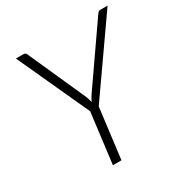

<svg xmlns="http://www.w3.org/2000/svg" viewBox="-165 -836 921 964"><g transform="rotate(-30 296.0 -354.0)"><path d="M300 -291.5 263.5 0H214L250.5 -292L60 -707.5H104Q117 -707.5 121 -695L270.5 -361Q273.5 -352.5 276 -344.2Q278.5 -336 280 -328Q284 -336.5 288.5 -344.5Q293 -352.5 298.5 -361L530.5 -695Q534 -700.5 538.5 -704Q543 -707.5 550 -707.5H591.5Z"/></g></svg>

Font: Lato Light
Style: Italic
Weight: 300
Italic angle: -7°
Designer: Lukasz Dziedzic
Foundry: tyPoland Lukasz Dziedzic
Version: Version 2.007; 2014-02-27